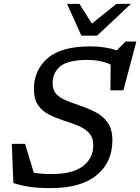

<svg xmlns="http://www.w3.org/2000/svg" viewBox="-20 -955 720 985"><path d="M556.5 -234.5Q556.5 -123 476 -56.5Q395.5 10 241 10Q173.5 10 130 3.2Q86.5 -3.5 48.5 -16L40.5 -217H108.5L153.5 -68.5Q172.5 -65.5 195.2 -63.8Q218 -62 245 -62Q352.5 -62 405.5 -102.8Q458.5 -143.5 458.5 -209.5Q458.5 -250 436.5 -273.2Q414.5 -296.5 379.2 -310.8Q344 -325 304 -337.5Q264.5 -350.5 230.2 -368Q196 -385.5 175 -416Q154 -446.5 154 -498.5Q154 -595.5 224.2 -656.2Q294.5 -717 443 -717Q481.5 -717 515.2 -712Q549 -707 579 -696.5L624 -742H679.5L613 -491.5H546.5L547.5 -623.5Q526 -634.5 495.2 -641Q464.5 -647.5 427 -647.5Q329 -647.5 289.5 -614.8Q250 -582 250 -529Q250 -494 267.5 -474Q285 -454 316.2 -441Q347.5 -428 388.5 -414Q430 -400 468.5 -380.5Q507 -361 531.8 -327Q556.5 -293 556.5 -234.5ZM651.5 -935 478 -772H397.5L324 -935H387.5L451.5 -834L577 -935Z"/></svg>

Font: Newsreader 6pt
Style: Italic
Weight: 400
Italic angle: -17°
Designer: Hugues Gentile
Foundry: Production Type
Version: Version 1.003; ttfautohint (v1.8.3)